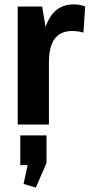

<svg xmlns="http://www.w3.org/2000/svg" viewBox="-20 -570 410 879"><path d="M61 -540H173L204 -356V0H61ZM171 -312Q171 -428 208 -489Q245 -550 318 -550Q331 -550 344.5 -547.5Q358 -545 370 -541L362 -421Q337 -428 310 -428Q257 -428 230.5 -392.5Q204 -357 204 -285ZM193 50V176L144 289L88 272L124 104L186 186H73V50Z"/></svg>

Font: Pathway Extreme Condensed
Style: Bold
Weight: 700
Width: 3
Version: Version 1.001;gftools[0.9.26]